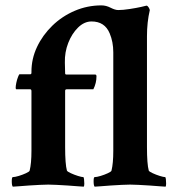

<svg xmlns="http://www.w3.org/2000/svg" viewBox="-20 -700 674 724"><path d="M28.3 3.9Q24.4 0 24.4 -16.6Q24.4 -32.2 28.3 -32.2Q36.1 -32.2 50.8 -36.6Q65.4 -41 78.1 -46.9Q90.8 -52.7 91.8 -56.6Q98.6 -84 98.6 -130.9V-356.4Q98.6 -363.3 93.8 -363.3H42Q39.1 -363.3 39.1 -369.1Q39.1 -376 41.5 -387.7Q43.9 -399.4 47.9 -409.7Q51.8 -419.9 53.7 -419.9H93.8Q98.6 -419.9 98.6 -425.8V-429.7Q98.6 -478.5 119.6 -522.9Q140.6 -567.4 177.2 -603Q213.9 -638.7 261.7 -659.2Q309.6 -679.7 362.3 -679.7Q379.9 -679.7 397 -670.9Q414.1 -662.1 425.8 -662.1Q443.4 -662.1 468.8 -666Q494.1 -669.9 511.7 -673.8L532.2 -678.7Q536.1 -678.7 540 -672.9Q543.9 -667 544.9 -662.1Q534.2 -616.2 534.2 -563.5V-145.5Q534.2 -81.1 541 -56.6Q543 -52.7 555.7 -46.9Q568.4 -41 582.5 -36.6Q596.7 -32.2 602.5 -32.2Q604.5 -32.2 605.5 -24.4Q606.4 -16.6 606.4 -7.8Q606.4 1 604.5 3.9Q598.6 3.9 582 2.4Q565.4 1 543.5 -0.5Q521.5 -2 502 -2.9Q482.4 -3.9 470.7 -3.9Q459 -3.9 439 -2.9Q418.9 -2 397.5 -0.5Q376 1 359.4 2.4Q342.8 3.9 336.9 3.9Q333 0 333 -16.6Q333 -32.2 336.9 -32.2Q344.7 -32.2 359.4 -36.6Q374 -41 386.7 -46.9Q399.4 -52.7 400.4 -56.6Q407.2 -84 407.2 -130.9V-502.9Q407.2 -542 393.6 -574.2Q375 -619.1 325.2 -619.1Q297.9 -619.1 274.4 -596.2Q251 -573.2 237.3 -538.1Q223.6 -502.9 224.6 -463.9L225.6 -423.8Q225.6 -418.9 230.5 -418.9H338.9Q343.8 -418.9 343.8 -412.1Q343.8 -386.7 332 -363.3H231.4Q225.6 -363.3 225.6 -357.4V-145.5Q225.6 -81.1 232.4 -56.6Q234.4 -52.7 247.1 -46.9Q259.8 -41 273.9 -36.6Q288.1 -32.2 293.9 -32.2Q295.9 -32.2 296.9 -24.4Q297.9 -16.6 297.9 -7.8Q297.9 1 295.9 3.9Q290 3.9 273.4 2.4Q256.8 1 234.9 -0.5Q212.9 -2 193.4 -2.9Q173.8 -3.9 162.1 -3.9Q150.4 -3.9 130.4 -2.9Q110.4 -2 88.9 -0.5Q67.4 1 50.8 2.4Q34.2 3.9 28.3 3.9Z"/></svg>

Font: Crimson Text Bold
Style: Bold
Weight: 700
Designer: Sebastian Kosch
Foundry: Sebastian Kosch
Version: Version 1.10 July 1, 2025